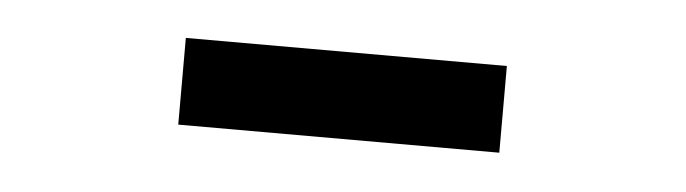

<svg xmlns="http://www.w3.org/2000/svg" viewBox="-24 -717 597 167"><g transform="rotate(5 274.5 -634.0)"><path d="M133.8 -596.2V-671.9H414.1V-596.2Z"/></g></svg>

Font: SourceSansPro-Semibold
Style: Regular
Weight: 600
Designer: Paul D. Hunt
Foundry: Adobe Systems Incorporated
Version: Version 2.020;PS 2.0;hotconv 1.0.86;makeotf.lib2.5.63406